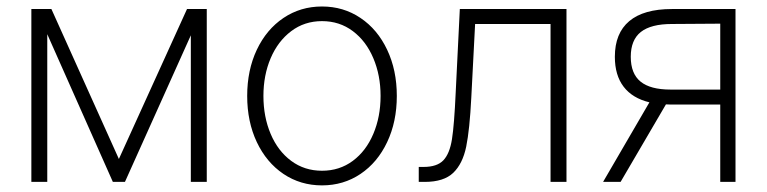

<svg xmlns="http://www.w3.org/2000/svg" viewBox="-20 -558 2354 589"><path d="M553.7 -530.3H614.3V0H565.4V-449.7L363.3 0H326.2L125 -453.1V0H76.2V-530.3H137.7L344.7 -70.3Z M738.3 -263.7Q738.3 -342.8 767.8 -405.3Q797.4 -467.8 849.6 -502.9Q901.9 -538.1 967.8 -538.1Q1033.7 -538.1 1085.9 -502.9Q1138.2 -467.8 1167.7 -405.3Q1197.3 -342.8 1197.3 -263.7Q1197.3 -184.6 1167.7 -122.1Q1138.2 -59.6 1085.9 -24.4Q1033.7 10.7 967.8 10.7Q901.9 10.7 849.6 -24.4Q797.4 -59.6 767.8 -122.1Q738.3 -184.6 738.3 -263.7ZM1147.5 -263.7Q1147.5 -327.1 1125.2 -379.6Q1103 -432.1 1062.3 -462.6Q1021.5 -493.2 967.8 -493.2Q914.1 -493.2 873.3 -462.4Q832.5 -431.6 810.3 -379.4Q788.1 -327.1 788.1 -263.7Q788.1 -199.7 810.3 -147.2Q832.5 -94.7 873.3 -64.5Q914.1 -34.2 967.8 -34.2Q1021.5 -34.2 1062.3 -64.5Q1103 -94.7 1125.2 -147.2Q1147.5 -199.7 1147.5 -263.7Z M1264.6 -45.9H1279.3Q1320.8 -45.9 1340.1 -66.2Q1359.4 -86.4 1366.5 -130.9Q1373.5 -175.3 1377.9 -273.4L1390.6 -530.3H1717.8V0H1668.9V-484.4H1437.5L1425.8 -258.8Q1420.9 -160.6 1410.2 -108.2Q1399.4 -55.7 1370.4 -27.8Q1341.3 0 1283.2 0H1264.6Z M2189.5 -237.3H2037.1L2022.9 -237.8L1883.8 0H1830.1L1972.2 -244.1Q1919.9 -256.8 1893.1 -292Q1866.2 -327.1 1866.2 -383.8Q1866.2 -456.1 1910.4 -493.2Q1954.6 -530.3 2041 -530.3H2236.3V0H2189.5ZM2037.1 -283.2H2189.5V-485.4L2041 -484.4Q1977.1 -484.4 1946 -460Q1915 -435.5 1915 -383.8Q1915 -332 1945.1 -307.6Q1975.1 -283.2 2037.1 -283.2Z"/></svg>

Font: Pretendard ExtraLight
Style: Regular
Weight: 200
Designer: Base glyphs from Inter by Rasmus Andersson; Hangeul glyphs from Noto Sans CJK(Source Han Sans) by Jang Soo-young and Kan
Foundry: Kil Hyung-jin
Version: Version 1.309